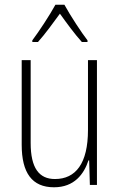

<svg xmlns="http://www.w3.org/2000/svg" viewBox="-20 -784 507 814"><path d="M253 -764H215C191 -720 145 -650 117 -613V-606H141C170 -638 207 -689 234 -726C262 -687 297 -639 327 -606H351V-613C328 -642 278 -718 253 -764ZM391 -529H353V-233C353 -91 301 -25 213 -25C146 -25 110 -71 110 -178V-529H72V-170C72 -51 116 10 209 10C295 10 336 -46 355 -104H358L361 0H391Z"/></svg>

Font: Noto Sans Devanagari Condensed ExtraLight
Style: Regular
Weight: 200
Width: 3
Designer: Jelle Bosma - Monotype Design Team
Foundry: Monotype Imaging Inc.
Version: Version 2.004